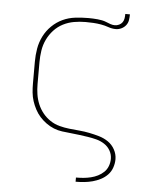

<svg xmlns="http://www.w3.org/2000/svg" viewBox="-54 -607 709 869"><g transform="rotate(5 300.0 -173.0)"><path d="M322 215V196H323Q340 196 356.5 194.5Q373 193 389.5 189Q406 185 421 177.5Q436 170 448 158.5Q460 147 466 131Q472 115 472 98Q472 78 462 60.5Q452 43 435 32Q418 21 398.5 16Q379 11 359.5 8Q340 5 320.5 2.5Q301 0 281 -2Q261 -4 241.5 -6.5Q222 -9 203.5 -16.5Q185 -24 168.5 -36Q152 -48 139 -62.5Q126 -77 116.5 -95Q107 -113 101 -131.5Q95 -150 93 -170Q91 -190 91 -210V-310Q91 -340 96 -369.5Q101 -399 114.5 -426Q128 -453 150 -474.5Q172 -496 199 -508.5Q226 -521 256 -524.5Q286 -528 316 -528Q326 -528 336.5 -527.5Q347 -527 357.5 -526Q368 -525 378 -523Q388 -521 397.5 -517Q407 -513 417 -509.5Q427 -506 437 -506Q447 -506 456.5 -510.5Q466 -515 471.5 -523Q477 -531 478.5 -541Q480 -551 480 -561H501Q501 -548 499 -535Q497 -522 489 -511.5Q481 -501 468.5 -495Q456 -489 443 -489Q426 -489 409 -495Q392 -501 374.5 -504Q357 -507 339.5 -508Q322 -509 304 -509Q278 -509 252 -504.5Q226 -500 202.5 -488Q179 -476 161 -456.5Q143 -437 131.5 -413Q120 -389 116 -362.5Q112 -336 112 -310V-210Q112 -187 115.5 -164Q119 -141 128 -119.5Q137 -98 151.5 -80Q166 -62 185.5 -49Q205 -36 227.5 -30Q250 -24 273 -21.5Q296 -19 319 -17Q342 -15 364.5 -10.5Q387 -6 409.5 0.5Q432 7 451 20Q470 33 481.5 54Q493 75 493 98Q493 117 486.5 136Q480 155 466.5 169Q453 183 435.5 192Q418 201 399.5 206Q381 211 361.5 213Q342 215 323 215Z"/></g></svg>

Font: Iosevka Aile Thin
Style: Regular
Weight: 100
Designer: Belleve Invis
Foundry: Belleve Invis
Version: Version 31.1.0; ttfautohint (v1.8.4)